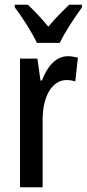

<svg xmlns="http://www.w3.org/2000/svg" viewBox="-20 -786 364 806"><path d="M135 -606H231C252 -651 295 -715 324 -755V-766H270C238 -734 216 -714 183 -674C154 -709 121 -744 97 -766H42V-755C76 -711 115 -648 135 -606ZM265 -550C215 -550 178 -507 156 -448H150L137 -540H64V0H159V-280C158 -379 197 -450 260 -450C272 -450 286 -448 296 -444L307 -544C291 -548 278 -550 265 -550Z"/></svg>

Font: Noto Sans Gurmukhi UI ExtraCondensed Medium
Style: Regular
Weight: 500
Width: 2
Designer: Jelle Bosma - Monotype Design Team
Foundry: Monotype Imaging Inc.
Version: Version 2.004